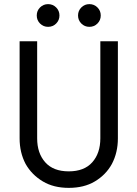

<svg xmlns="http://www.w3.org/2000/svg" viewBox="-20 -900 666 930"><path d="M75 -700H160V-230Q160 -158 199 -114Q238 -70 313 -70Q388 -70 427 -114Q466 -158 466 -230V-700H551V-230Q551 -161 522 -106Q493 -53 439 -21Q387 10 313 10Q240 10 188 -21Q134 -53 104 -106Q75 -161 75 -230ZM374 -786Q358 -802 358 -825Q358 -848 374 -864Q390 -880 413 -880Q436 -880 452 -864Q468 -848 468 -825Q468 -802 452 -786Q436 -770 413 -770Q390 -770 374 -786ZM174 -786Q158 -802 158 -825Q158 -848 174 -864Q190 -880 213 -880Q236 -880 252 -864Q268 -848 268 -825Q268 -802 252 -786Q236 -770 213 -770Q190 -770 174 -786Z"/></svg>

Font: jost-mod-400
Style: Regular
Weight: 400
Version: Version 3.200; ttfautohint (v0.97) -l 8 -r 50 -G 200 -x 14 -